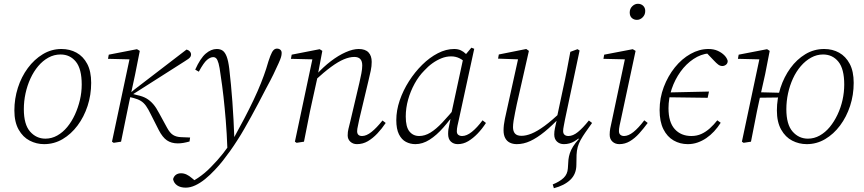

<svg xmlns="http://www.w3.org/2000/svg" viewBox="-20 -749 4567 1015"><path d="M213 13Q173 13 137 -5.5Q101 -24 78.5 -64Q56 -104 56 -165Q56 -227 74.5 -285Q93 -343 127 -389Q161 -435 206.5 -462.5Q252 -490 305 -490Q349 -490 384.5 -470.5Q420 -451 441 -411.5Q462 -372 462 -311Q462 -247 443 -189Q424 -131 390 -85.5Q356 -40 311 -13.5Q266 13 213 13ZM220 -16Q253 -16 282.5 -32.5Q312 -49 335.5 -77.5Q359 -106 376 -143Q393 -180 402.5 -220.5Q412 -261 412 -302Q412 -385 381 -423Q350 -461 300 -461Q266 -461 236 -444.5Q206 -428 182 -399.5Q158 -371 141 -334Q124 -297 115 -255.5Q106 -214 106 -172Q106 -91 139 -53.5Q172 -16 220 -16Z M581 6 572 0 667 -447 676 -435 551 -438 555 -460 704 -489 719 -480 694 -354 663 -210Q652 -158 641.5 -105.5Q631 -53 620 0ZM982 -1Q964 4 949 6.5Q934 9 920 9Q886 9 862.5 -7Q839 -23 819 -62L777 -145Q764 -172 752 -189Q740 -206 724.5 -215.5Q709 -225 686 -231L657 -238V-256H667L691 -276L966 -487Q976 -485 983 -477.5Q990 -470 990 -461Q990 -454 986.5 -448.5Q983 -443 975.5 -437.5Q968 -432 955 -424L677 -247L679 -253L706 -246Q735 -240 754.5 -228.5Q774 -217 790 -198.5Q806 -180 821 -151L863 -74Q878 -46 895 -35.5Q912 -25 936 -24L985 -22Z M962 243Q934 243 916.5 231Q899 219 895 198Q899 183 910 175Q921 167 937 167Q952 167 966 173.5Q980 180 995 193L1019 213L1013 217H992L989 214Q1008 204 1026 192Q1044 180 1062 165Q1080 150 1098 131Q1129 100 1158 63.5Q1187 27 1213 -14Q1244 -70 1271 -121.5Q1298 -173 1320.5 -220.5Q1343 -268 1359.5 -309.5Q1376 -351 1387 -385Q1400 -430 1409 -453Q1418 -476 1426 -484Q1434 -492 1444 -492Q1455 -492 1462 -486Q1469 -480 1469 -469Q1469 -458 1465.5 -446.5Q1462 -435 1453 -415Q1440 -386 1425.5 -356Q1411 -326 1387 -282Q1365 -240 1345.5 -202.5Q1326 -165 1307.5 -132Q1289 -99 1271.5 -68Q1254 -37 1235 -8Q1216 22 1197 48.5Q1178 75 1158.5 100Q1139 125 1116 149Q1091 176 1064.5 197.5Q1038 219 1012 231Q986 243 962 243ZM1182 36Q1179 -46 1173.5 -112.5Q1168 -179 1161.5 -237.5Q1155 -296 1146 -354Q1141 -394 1135.5 -413.5Q1130 -433 1123.5 -440Q1117 -447 1107 -447Q1092 -447 1074.5 -432.5Q1057 -418 1031 -370L1012 -381Q1039 -441 1067.5 -465.5Q1096 -490 1126 -490Q1145 -490 1157.5 -481Q1170 -472 1178.5 -449.5Q1187 -427 1192 -386Q1197 -344 1201 -300.5Q1205 -257 1208.5 -211Q1212 -165 1214.5 -115.5Q1217 -66 1219 -14H1230Z M1548 6 1539 0 1634 -448 1643 -435 1518 -438 1522 -460 1670 -489 1684 -480 1660 -353V-348L1630 -212Q1618 -159 1608 -106Q1598 -53 1587 0ZM1867 13Q1846 13 1832 0Q1818 -13 1818 -33Q1818 -52 1822 -67.5Q1826 -83 1832 -108L1880 -312Q1886 -338 1890.5 -361.5Q1895 -385 1895 -403Q1895 -426 1884.5 -437Q1874 -448 1853 -448Q1828 -448 1798 -435.5Q1768 -423 1730.5 -395.5Q1693 -368 1644 -323L1643 -353H1651Q1689 -395 1729 -425.5Q1769 -456 1807.5 -473Q1846 -490 1876 -490Q1911 -490 1928 -472Q1945 -454 1945 -422Q1945 -399 1940 -375.5Q1935 -352 1928 -323L1879 -117Q1876 -99 1872 -83Q1868 -67 1868 -55Q1868 -43 1874.5 -36.5Q1881 -30 1894 -30Q1917 -30 1944 -51.5Q1971 -73 2002 -112L2019 -99Q1999 -69 1975 -43.5Q1951 -18 1924.5 -2.5Q1898 13 1867 13Z M2176 13Q2149 13 2126 1Q2103 -11 2089 -39Q2075 -67 2075 -114Q2075 -165 2093 -218Q2111 -271 2142 -319.5Q2173 -368 2212 -406.5Q2251 -445 2294.5 -467.5Q2338 -490 2381 -490Q2401 -490 2416 -483Q2431 -476 2443 -464Q2455 -452 2465 -434L2448 -410Q2431 -430 2410 -440.5Q2389 -451 2365 -451Q2339 -451 2314 -441Q2289 -431 2266 -414.5Q2243 -398 2223 -376Q2194 -347 2172 -307Q2150 -267 2137.5 -222.5Q2125 -178 2125 -133Q2125 -78 2144.5 -54Q2164 -30 2196 -30Q2226 -30 2255.5 -48Q2285 -66 2318.5 -101.5Q2352 -137 2395 -189L2401 -165H2394Q2359 -115 2323.5 -74.5Q2288 -34 2251 -10.5Q2214 13 2176 13ZM2400 13Q2378 13 2363.5 -0.5Q2349 -14 2349 -41Q2349 -54 2350.5 -65Q2352 -76 2355 -88.5Q2358 -101 2361 -117L2360 -121L2431 -450L2435 -453L2472 -497L2487 -491L2406 -118Q2402 -101 2398.5 -84.5Q2395 -68 2395 -55Q2395 -42 2403 -36Q2411 -30 2423 -30Q2447 -30 2474.5 -52Q2502 -74 2531 -113L2549 -99Q2529 -68 2505 -43Q2481 -18 2455 -2.5Q2429 13 2400 13Z M2908 246 2902 226Q2939 211 2959.5 191.5Q2980 172 2982 141L2985 95Q2987 78 2992.5 61Q2998 44 3009.5 25.5Q3021 7 3040 -14L3034 -21L3088 -95L3110 -99Q3090 -71 3075 -49.5Q3060 -28 3049.5 -9Q3039 10 3034 28.5Q3029 47 3028 69L3027 122Q3027 171 2995 201.5Q2963 232 2908 246ZM2712 13Q2691 13 2675 5Q2659 -3 2650.5 -19.5Q2642 -36 2642 -60Q2642 -87 2649 -120.5Q2656 -154 2663 -184L2722 -451L2729 -435L2613 -439L2617 -461L2762 -490L2776 -480L2712 -198Q2708 -177 2703 -154Q2698 -131 2695 -110.5Q2692 -90 2692 -77Q2692 -55 2702.5 -43Q2713 -31 2737 -31Q2761 -31 2790.5 -43Q2820 -55 2859 -83.5Q2898 -112 2949 -161L2954 -135H2946Q2899 -85 2859 -52.5Q2819 -20 2783.5 -3.5Q2748 13 2712 13ZM2961 13Q2939 13 2924.5 -0.5Q2910 -14 2910 -38Q2910 -54 2913.5 -70.5Q2917 -87 2924 -118H2922L2956 -278Q2967 -327 2976.5 -376.5Q2986 -426 2995 -475L3033 -489L3044 -482L2967 -118Q2964 -101 2960.5 -84Q2957 -67 2957 -56Q2957 -43 2964.5 -36.5Q2972 -30 2985 -30Q3009 -30 3035 -51Q3061 -72 3093 -112L3110 -99Q3089 -68 3065.5 -42.5Q3042 -17 3016.5 -2Q2991 13 2961 13Z M3203 -37Q3203 -54 3206 -70Q3209 -86 3215 -112L3286 -448L3296 -435L3170 -438L3174 -460L3325 -489L3340 -480L3263 -120Q3259 -103 3255.5 -85.5Q3252 -68 3252 -56Q3252 -43 3259.5 -36.5Q3267 -30 3279 -30Q3302 -30 3328.5 -51Q3355 -72 3386 -113L3404 -99Q3382 -69 3359 -43.5Q3336 -18 3310 -2.5Q3284 13 3254 13Q3232 13 3217.5 -0.5Q3203 -14 3203 -37ZM3347 -644Q3331 -644 3320 -654Q3309 -664 3309 -683Q3309 -703 3322.5 -716Q3336 -729 3352 -729Q3369 -729 3380 -718.5Q3391 -708 3391 -691Q3391 -671 3377.5 -657.5Q3364 -644 3347 -644Z M3498 -235 3502 -260 3728 -265 3721 -232ZM3616 13Q3575 13 3541 -6.5Q3507 -26 3487 -66Q3467 -106 3467 -167Q3467 -231 3489 -289Q3511 -347 3547.5 -392.5Q3584 -438 3630.5 -464Q3677 -490 3725 -490Q3753 -490 3774 -480.5Q3795 -471 3809 -457Q3823 -443 3827 -427Q3827 -414 3818 -407Q3809 -400 3799 -400Q3787 -400 3777 -407.5Q3767 -415 3754 -429L3711 -474H3743V-467H3728Q3685 -463 3646 -437Q3607 -411 3577.5 -370Q3548 -329 3531 -279Q3514 -229 3514 -177Q3514 -103 3547 -66.5Q3580 -30 3635 -30Q3664 -30 3688 -41Q3712 -52 3733 -71Q3754 -90 3772 -113L3790 -100Q3774 -75 3755 -54.5Q3736 -34 3714 -19Q3692 -4 3667.5 4.5Q3643 13 3616 13Z M3911 6 3902 0 3997 -448 4006 -435 3881 -438 3885 -460 4035 -489 4049 -480 4025 -357 3993 -214Q3981 -160 3971 -106.5Q3961 -53 3950 0ZM3961 -232 3967 -262 4126 -258 4124 -234ZM4245 13Q4204 13 4168 -5.5Q4132 -24 4109.5 -64Q4087 -104 4087 -165Q4087 -227 4106 -285Q4125 -343 4158.5 -389Q4192 -435 4237.5 -462.5Q4283 -490 4337 -490Q4381 -490 4416 -470.5Q4451 -451 4472 -411.5Q4493 -372 4493 -311Q4493 -247 4474 -189Q4455 -131 4421 -85.5Q4387 -40 4342 -13.5Q4297 13 4245 13ZM4251 -16Q4284 -16 4313.5 -32.5Q4343 -49 4366.5 -77.5Q4390 -106 4407.5 -143Q4425 -180 4434 -220.5Q4443 -261 4443 -302Q4443 -385 4412 -423Q4381 -461 4331 -461Q4298 -461 4268 -444.5Q4238 -428 4213.5 -399.5Q4189 -371 4172 -334Q4155 -297 4146 -255.5Q4137 -214 4137 -172Q4137 -91 4170 -53.5Q4203 -16 4251 -16Z"/></svg>

Font: Source Serif 4 18pt Light
Style: Italic
Weight: 300
Italic angle: -12°
Designer: Frank Grießhammer
Foundry: Adobe Systems Incorporated
Version: Version 4.004;hotconv 1.0.116;makeotfexe 2.5.65601